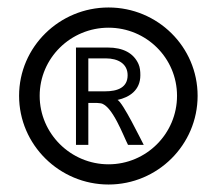

<svg xmlns="http://www.w3.org/2000/svg" viewBox="-20 -482 579 513"><path d="M31 -226C31 -95 139 11 270 11C401 11 508 -95 508 -226C508 -357 401 -462 270 -462C139 -462 31 -357 31 -226ZM86 -226C86 -327 169 -408 270 -408C371 -408 453 -327 453 -226C453 -125 371 -43 270 -43C169 -43 86 -125 86 -226ZM183 -95H216V-207H230C237 -207 244 -207 249 -206C280 -201 310 -118 322 -95H364C357 -108 308 -209 294 -215C326 -222 355 -241 355 -281C355 -292 354 -302 350 -311C337 -340 309 -355 268 -355H183ZM216 -238V-326H263C295 -326 321 -312 321 -281C321 -248 294 -238 261 -238Z"/></svg>

Font: Charger Sport
Style: Regular
Weight: 400
Designer: Jasper
Foundry: Cannot Into Space Fonts
Version: Version 1.1